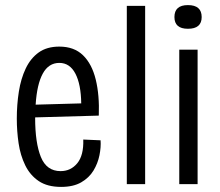

<svg xmlns="http://www.w3.org/2000/svg" viewBox="-20 -723 864 754"><path d="M220 11Q166 11 132 -12Q98 -35 79 -74Q60 -113 53 -160.5Q46 -208 46 -257Q46 -312 54 -363Q62 -414 81 -454Q100 -494 132 -517Q164 -540 213 -540Q271 -540 306 -506Q341 -472 356 -410.5Q371 -349 368 -269L118 -262V-260Q118 -162 140.5 -106.5Q163 -51 218 -51Q258 -51 283.5 -82Q309 -113 307 -175L375 -172Q377 -145 370.5 -113Q364 -81 347 -53Q330 -25 299 -7Q268 11 220 11ZM213 -476Q171 -476 148 -434Q125 -392 120 -312L299 -317Q298 -392 276 -434Q254 -476 213 -476Z M478 0V-700H550V0Z M684 0V-528H756V0ZM718 -610Q665 -610 665 -656Q665 -703 718 -703Q772 -703 772 -656Q772 -610 718 -610Z"/></svg>

Font: Bricolage Grotesque 12pt Condensed Light
Style: Regular
Weight: 300
Width: 3
Designer: Mathieu Triay
Foundry: Atelier Triay
Version: Version 1.001; ttfautohint (v1.8.4.7-5d5b);gftools[0.9.33.de